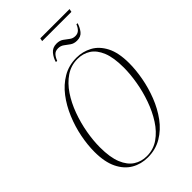

<svg xmlns="http://www.w3.org/2000/svg" viewBox="-285 -1058 1165 1165"><g transform="rotate(-45 297.5 -475.5)"><path d="M302 -942 306 -962H557L553 -942ZM271 -793Q278 -821 298 -845.5Q318 -870 353 -870Q379 -870 396.5 -858Q414 -846 429.5 -833.5Q445 -821 466 -821Q488 -821 501 -834.5Q514 -848 521 -867H531Q523 -839 505.5 -816.5Q488 -794 454 -794Q428 -794 410.5 -806.5Q393 -819 377 -831Q361 -843 339 -843Q315 -843 302 -828Q289 -813 282 -793ZM257 11Q199 11 152.5 -16Q106 -43 78.5 -99Q51 -155 51 -242Q51 -302 64 -368Q77 -434 103.5 -497.5Q130 -561 169 -612Q208 -663 260 -693.5Q312 -724 378 -724Q431 -724 477.5 -699Q524 -674 552.5 -619Q581 -564 581 -474Q581 -417 569 -351Q557 -285 532 -221Q507 -157 468.5 -104.5Q430 -52 377 -20.5Q324 11 257 11ZM258 1Q315 1 360 -30.5Q405 -62 438.5 -114Q472 -166 494.5 -229.5Q517 -293 528 -358Q539 -423 539 -479Q539 -564 518 -615.5Q497 -667 460.5 -690.5Q424 -714 377 -714Q321 -714 276 -683.5Q231 -653 197 -602.5Q163 -552 140 -489Q117 -426 105.5 -361Q94 -296 94 -238Q94 -152 115.5 -99.5Q137 -47 174 -23Q211 1 258 1Z"/></g></svg>

Font: Noto Serif Display Condensed ExtraLight
Style: Italic
Weight: 200
Width: 3
Italic angle: -12°
Designer: Monotype Design Team
Foundry: Monotype Imaging Inc.
Version: Version 2.009